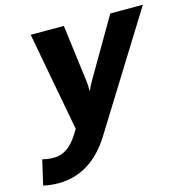

<svg xmlns="http://www.w3.org/2000/svg" viewBox="-128 -654 974 1002"><g transform="rotate(-15 358.5 -153.0)"><path d="M226 -11 126 -546H305L345 -234Q348 -207 347 -181Q364 -218 374 -234L556 -546H732L352 65Q242 240 66 240Q28 240 -10 232L-15 231L16 97L24 99Q48 105 80 105Q155 105 211 13Z"/></g></svg>

Font: Passageway
Style: BdIt
Weight: 700
Foundry: Ascender Corporation
Version: Version 1.11